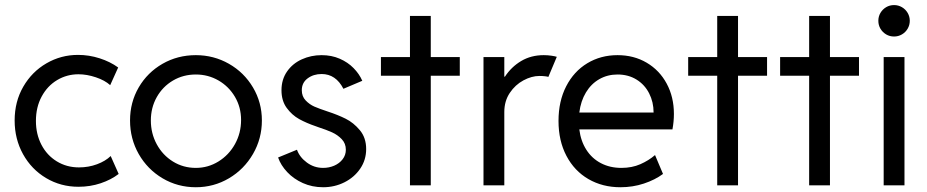

<svg xmlns="http://www.w3.org/2000/svg" viewBox="-20 -748 3741 775"><path d="M39.1 -261.7Q39.1 -337.9 74 -398.2Q108.9 -458.5 167.5 -492.4Q226.1 -526.4 294.9 -526.4Q339.4 -526.4 382.1 -512.7Q424.8 -499 457 -475.6L424.8 -404.3Q403.3 -423.8 366.9 -436Q330.6 -448.2 296.9 -448.2Q250 -448.2 210.7 -424.8Q171.4 -401.4 148.2 -358.4Q125 -315.4 125 -259.8Q125 -206.5 147.2 -163.8Q169.4 -121.1 209.2 -96.7Q249 -72.3 298.8 -72.3Q337.4 -72.3 371.6 -85Q405.8 -97.7 426.8 -118.2L459 -45.9Q428.7 -22.5 386.5 -8.3Q344.2 5.9 296.9 5.9Q225.1 5.9 166 -29.3Q106.9 -64.5 73 -125.7Q39.1 -187 39.1 -261.7Z M504.9 -261.7Q504.9 -335 540 -395.3Q575.2 -455.6 636 -490.5Q696.8 -525.4 770.5 -525.4Q842.8 -525.4 904.1 -490.5Q965.3 -455.6 1001.2 -395Q1037.1 -334.5 1037.1 -261.7Q1037.1 -188.5 1001.2 -126.5Q965.3 -64.5 904.1 -28.3Q842.8 7.8 770.5 7.8Q697.3 7.8 636.2 -28.3Q575.2 -64.5 540 -126.2Q504.9 -188 504.9 -261.7ZM953.1 -263.7Q953.1 -314.9 928.5 -356.9Q903.8 -398.9 862.1 -423.1Q820.3 -447.3 770.5 -447.3Q719.7 -447.3 678.2 -422.9Q636.7 -398.4 612.8 -356Q588.9 -313.5 588.9 -261.7Q588.9 -209.5 612.8 -165.5Q636.7 -121.6 678.2 -95.9Q719.7 -70.3 770.5 -70.3Q819.8 -70.3 861.8 -96.2Q903.8 -122.1 928.5 -166.5Q953.1 -210.9 953.1 -263.7Z M1102.5 -112.3 1178.7 -143.6Q1189.5 -113.3 1218.8 -91.8Q1248 -70.3 1284.2 -70.3Q1308.1 -70.3 1329.1 -79.3Q1350.1 -88.4 1363 -105.2Q1376 -122.1 1376 -143.6Q1376 -168.9 1359.4 -186.3Q1342.8 -203.6 1320.1 -213.9Q1297.4 -224.1 1265.6 -234.4Q1263.7 -235.4 1254.9 -238.3Q1217.3 -251 1187.7 -267.3Q1158.2 -283.7 1137.2 -312.5Q1116.2 -341.3 1116.2 -383.8Q1116.2 -427.2 1138.7 -459.5Q1161.1 -491.7 1198.2 -508.5Q1235.4 -525.4 1278.3 -525.4Q1318.4 -525.4 1351.3 -511Q1384.3 -496.6 1407.2 -473.1Q1430.2 -449.7 1442.4 -421.9L1366.2 -389.6Q1335.4 -449.2 1278.3 -449.2Q1245.1 -449.2 1221.7 -431.6Q1198.2 -414.1 1198.2 -383.8Q1198.2 -358.9 1213.9 -342.5Q1229.5 -326.2 1249.3 -317.6Q1269 -309.1 1302.7 -297.9Q1343.3 -284.7 1375.2 -268.8Q1407.2 -252.9 1432.6 -222.4Q1458 -191.9 1458 -146.5Q1458 -102.5 1434.1 -67.4Q1410.2 -32.2 1370.4 -12.2Q1330.6 7.8 1284.2 7.8Q1240.2 7.8 1202.6 -9Q1165 -25.9 1139.2 -53.5Q1113.3 -81.1 1102.5 -112.3Z M1634.8 -442.4H1517.6V-517.6H1634.8V-683.6H1718.8V-517.6H1835.9V-442.4H1718.8V0H1634.8Z M1931.6 -517.6H2015.6V-438.5H2018.1Q2043.9 -478 2083.7 -501.7Q2123.5 -525.4 2174.8 -525.4Q2190.4 -525.4 2205.6 -523.2Q2220.7 -521 2227.5 -518.6L2193.4 -437.5Q2190.4 -439 2179.9 -440.2Q2169.4 -441.4 2157.2 -441.4Q2126 -441.4 2092.8 -423.6Q2059.6 -405.8 2037.6 -372.8Q2015.6 -339.8 2015.6 -295.9V0H1931.6Z M2234.4 -259.8Q2234.4 -339.4 2265.4 -399.7Q2296.4 -460 2350.6 -492.7Q2404.8 -525.4 2472.7 -525.4Q2538.6 -525.4 2590.3 -494.9Q2642.1 -464.4 2671.1 -410.4Q2700.2 -356.4 2700.2 -288.1Q2700.2 -257.8 2694.3 -225.6H2318.4Q2324.2 -178.7 2346.7 -143.6Q2369.1 -108.4 2405.5 -89.4Q2441.9 -70.3 2488.3 -70.3Q2530.8 -70.3 2564.7 -85.2Q2598.6 -100.1 2624 -122.1L2656.2 -45.9Q2624 -22 2579.1 -7.1Q2534.2 7.8 2484.4 7.8Q2412.1 7.8 2355.2 -25.1Q2298.3 -58.1 2266.4 -118.9Q2234.4 -179.7 2234.4 -259.8ZM2618.2 -293.9Q2618.2 -335.9 2600.3 -371.1Q2582.5 -406.2 2549.3 -426.8Q2516.1 -447.3 2472.7 -447.3Q2432.1 -447.3 2399.2 -428.5Q2366.2 -409.7 2345.2 -375Q2324.2 -340.3 2318.4 -293.9Z M2875 -442.4H2757.8V-517.6H2875V-683.6H2959V-517.6H3076.2V-442.4H2959V0H2875Z M3246.1 -442.4H3128.9V-517.6H3246.1V-683.6H3330.1V-517.6H3447.3V-442.4H3330.1V0H3246.1Z M3546.9 -517.6H3630.9V0H3546.9ZM3525.4 -664.1Q3525.4 -681.6 3533.9 -696Q3542.5 -710.4 3556.9 -719Q3571.3 -727.5 3588.9 -727.5Q3606 -727.5 3620.6 -719Q3635.3 -710.4 3643.8 -695.8Q3652.3 -681.2 3652.3 -664.1Q3652.3 -647 3643.8 -632.3Q3635.3 -617.7 3620.6 -609.1Q3606 -600.6 3588.9 -600.6Q3571.3 -600.6 3556.9 -609.1Q3542.5 -617.7 3533.9 -632.1Q3525.4 -646.5 3525.4 -664.1Z"/></svg>

Font: Reddit Sans Chocolate
Style: Regular
Weight: 400
Designer: Stephen Hutchings
Foundry: Reddit
Version: Version 1.013